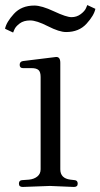

<svg xmlns="http://www.w3.org/2000/svg" viewBox="-55 -737 398 761"><path d="M241 -23Q253 -22 253 -9Q253 4 238 4L143 0L35 4Q20 4 20 -9Q20 -22 32 -23L60 -25Q80 -27 93 -37.5Q106 -48 106 -66V-432Q106 -452 97.5 -459.5Q89 -467 70 -467H36Q23 -467 23 -480Q23 -493 36 -495L166 -511Q184 -513 184 -488V-66Q184 -30 224 -25ZM207 -610Q180 -610 135 -633Q90 -656 64.5 -656Q39 -656 23 -644Q7 -632 2 -620L-3 -608L-35 -623Q-30 -649 0 -682Q30 -715 81 -715Q110 -715 159 -692Q208 -669 228.5 -669Q249 -669 265 -681Q281 -693 286 -705L291 -717L323 -702Q318 -676 288 -643Q258 -610 207 -610Z"/></svg>

Font: Lustria
Style: Regular
Weight: 400
Designer: Matthew Desmond
Foundry: Matthew Desmond
Version: Version 001.001; ttfautohint (v1.6)